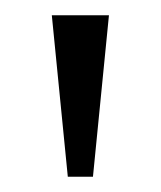

<svg xmlns="http://www.w3.org/2000/svg" viewBox="-20 -734 211 252"><path d="M69 -502 48 -714H123L102 -502Z"/></svg>

Font: Noto Serif Tamil SemiCondensed Light
Style: Regular
Weight: 300
Width: 4
Designer: Indian Type Foundry, Tom Grace, and the Monotype Design Team
Foundry: Monotype Imaging Inc.
Version: Version 2.004; ttfautohint (v1.8.4.7-5d5b)